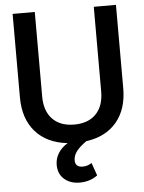

<svg xmlns="http://www.w3.org/2000/svg" viewBox="-61 -748 761 1018"><g transform="rotate(-5 320.0 -239.0)"><path d="M595 -700V-256Q595 -145 537.5 -76.5Q480 -8 376 6Q340 31 322.5 54Q305 77 305 103Q305 120 315 129.5Q325 139 345 139Q371 139 393 124L417 192Q377 222 322 222Q272 222 240 194Q208 166 208 118Q208 84 226 55.5Q244 27 276 8Q166 -4 105.5 -73Q45 -142 45 -256V-700H163V-250Q163 -172 204.5 -129.5Q246 -87 320 -87Q394 -87 435.5 -129.5Q477 -172 477 -250V-700Z"/></g></svg>

Font: Niramit SemiBold
Style: Regular
Weight: 600
Designer: Katatrad Aksorn Co.,Ltd.
Foundry: Cadson Demak Co.,Ltd.
Version: Version 1.001; ttfautohint (v1.6)